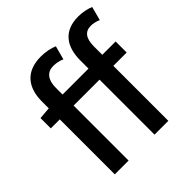

<svg xmlns="http://www.w3.org/2000/svg" viewBox="-211 -970 1131 1131"><g transform="rotate(-45 354.5 -405.0)"><path d="M709 -791C684 -802 649 -810 611 -810C489 -810 437 -732 437 -619V-550H221V-607C221 -673 251 -708 300 -708C328 -708 349 -703 371 -693L394 -779C366 -791 328 -799 288 -799C163 -799 106 -722 106 -608V-550L31 -544V-458H106V0H221V-458H437V0H552V-458H663V-550H552V-620C552 -687 577 -719 625 -719C644 -719 666 -714 686 -705Z"/></g></svg>

Font: Genne Gothic Medium
Style: Regular
Weight: 500
Designer: Ryoko NISHIZUKA (kana & ideographs); Paul D. Hunt (Latin, Greek & Cyrillic); Wenlong ZHANG (bopomofo); Sandoll Communica
Foundry: Adobe Systems Incorporated
Version: Version 1.004;PS 1.004;hotconv 16.6.51;makeotf.lib2.5.65220